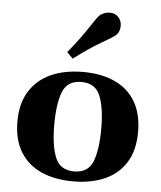

<svg xmlns="http://www.w3.org/2000/svg" viewBox="-55 -828 746 890"><g transform="rotate(5 318.0 -383.0)"><path d="M37.1 -240.2Q37.1 -324.7 72.8 -381.3Q108.4 -438 172.1 -466.6Q235.8 -495.1 320.8 -495.1Q406.2 -495.1 468.5 -466.6Q530.8 -438 564.7 -381.3Q598.6 -324.7 598.6 -240.2Q598.6 -155.8 564 -99.1Q529.3 -42.5 466.1 -14.2Q402.8 14.2 317.4 14.2Q231.9 14.2 169.2 -14.2Q106.4 -42.5 71.8 -99.1Q37.1 -155.8 37.1 -240.2ZM208.5 -240.2Q208.5 -142.1 231.2 -87.2Q253.9 -32.2 318.8 -32.2Q383.8 -32.2 405.5 -87.2Q427.2 -142.1 427.2 -240.2Q427.2 -338.4 404.5 -393.3Q381.8 -448.2 316.9 -448.2Q252 -448.2 230.2 -393.1Q208.5 -337.9 208.5 -240.2ZM266.6 -552.2 239.3 -580.6Q295.9 -649.9 328.9 -700.7Q361.8 -751.5 373 -762.2Q380.9 -769.5 393.8 -774.7Q406.7 -779.8 420.4 -779.8Q431.6 -779.8 441.9 -775.9Q452.1 -772 460 -763.7Q468.3 -754.9 471.9 -744.4Q475.6 -733.9 475.6 -722.7Q475.6 -710 471.2 -698.5Q466.8 -687 459.5 -680.2Q448.2 -669.4 394.8 -638.9Q341.3 -608.4 266.6 -552.2Z"/></g></svg>

Font: Gelasio
Style: Bold
Weight: 700
Designer: Eben Sorkin
Foundry: Eben Sorkin
Version: Version 1.008